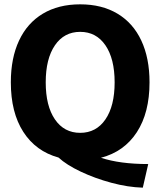

<svg xmlns="http://www.w3.org/2000/svg" viewBox="-20 -730 740 886"><path d="M446 -2Q533 27 664 27L639 136Q570 134 494 113.5Q418 93 352.5 62Q287 31 250 -3Q145 -32 87.5 -121.5Q30 -211 30 -350Q30 -462 68 -543Q106 -624 178 -667Q250 -710 350 -710Q450 -710 522 -667Q594 -624 632 -543Q670 -462 670 -350Q670 -210 611.5 -120Q553 -30 446 -2ZM191 -350Q191 -241 233.5 -179Q276 -117 350 -117Q424 -117 466.5 -179Q509 -241 509 -350Q509 -459 466.5 -521Q424 -583 350 -583Q276 -583 233.5 -521Q191 -459 191 -350Z"/></svg>

Font: Sarabun ExtraBold
Style: Regular
Weight: 800
Version: Version 1.000; ttfautohint (v1.6)